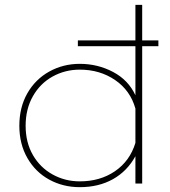

<svg xmlns="http://www.w3.org/2000/svg" viewBox="-20 -759 705 794"><path d="M540 -592V-739H568V-592H635V-568H568V0H540V-113Q506 -51 447 -18Q388 15 310 15Q241 15 184 -16Q127 -47 93.5 -105Q60 -163 60 -239Q60 -315 93 -373Q126 -431 183.5 -463Q241 -495 310 -495Q384 -495 447.5 -461.5Q511 -428 540 -365V-568H302V-592ZM86 -239Q86 -170 116 -118Q146 -66 197.5 -37.5Q249 -9 310 -9Q394 -9 455.5 -51Q517 -93 540 -168V-310Q519 -385 456 -428Q393 -471 310 -471Q249 -471 197.5 -442.5Q146 -414 116 -361Q86 -308 86 -239Z"/></svg>

Font: Prompt Thin
Style: Regular
Weight: 100
Designer: Katatrad Team
Foundry: CadsonDemak
Version: Version 1.030